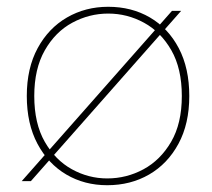

<svg xmlns="http://www.w3.org/2000/svg" viewBox="-20 -534 625 566"><path d="M44 0 487 -502H514L71 0ZM296 12Q229 12 175.5 -19.5Q122 -51 90.5 -110Q59 -169 59 -251Q59 -333 91 -392Q123 -451 177.5 -482.5Q232 -514 299 -514Q368 -514 422 -482.5Q476 -451 507 -392Q538 -333 538 -251Q538 -169 506 -110Q474 -51 419.5 -19.5Q365 12 296 12ZM296 -8Q353 -8 403 -35Q453 -62 484.5 -116Q516 -170 516 -251Q516 -332 485 -386Q454 -440 404.5 -467Q355 -494 299 -494Q243 -494 193 -467Q143 -440 112 -385.5Q81 -331 81 -251Q81 -170 112 -116Q143 -62 192 -35Q241 -8 296 -8Z"/></svg>

Font: DM Sans 16pt Thin
Style: Regular
Weight: 250
Version: Version 4.004;gftools[0.9.30]